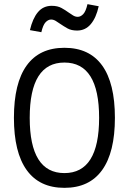

<svg xmlns="http://www.w3.org/2000/svg" viewBox="-20 -892 620 924"><path d="M290 12Q170 12 108.5 -73.5Q47 -159 47 -325Q47 -492 108.5 -577Q170 -662 290 -662Q410 -662 471.5 -577Q533 -492 533 -325Q533 -159 471.5 -73.5Q410 12 290 12ZM290 -59Q457 -59 457 -325Q457 -591 290 -591Q123 -591 123 -325Q123 -59 290 -59ZM179 -737 124 -747Q137 -803 162.5 -833.5Q188 -864 229 -864Q257 -864 276 -853.5Q295 -843 310 -832Q321 -824 332 -817.5Q343 -811 354 -811Q368 -811 380.5 -824Q393 -837 401 -872L455 -862Q443 -807 417 -776Q391 -745 351 -745Q323 -745 304.5 -755.5Q286 -766 270 -777Q259 -785 248 -791.5Q237 -798 226 -798Q212 -798 199.5 -785Q187 -772 179 -737Z"/></svg>

Font: Sometype Mono
Style: Regular
Weight: 400
Monospace: yes
Designer: Ryoichi Tsunekawa
Foundry: Dharma Type
Version: Version 1.000; ttfautohint (v1.8.3)